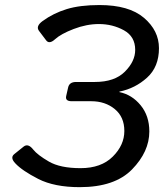

<svg xmlns="http://www.w3.org/2000/svg" viewBox="-20 -735 661 769"><path d="M41.5 -80.6Q19.5 -103.5 37.1 -117.7L74.7 -147.9Q92.8 -162.1 113.3 -135.7Q130.4 -114.3 175.8 -87.9Q221.2 -61.5 302.7 -61.5Q385.3 -61.5 431.6 -107.7Q478 -153.8 478 -210.4Q478 -266.6 439.7 -298.1Q401.4 -329.6 345.2 -329.6H267.1Q240.2 -329.6 245.1 -350.6L252.9 -384.8Q257.8 -406.7 284.7 -406.7H359.9Q439 -406.7 480.2 -448Q521.5 -489.3 521.5 -535.2Q521.5 -588.9 476.1 -613.8Q430.7 -638.7 376 -638.7Q326.7 -638.7 275.1 -618.9Q223.6 -599.1 200.2 -577.6Q177.2 -556.6 164.6 -573.7L136.2 -611.3Q122.1 -629.9 150.9 -650.9Q193.8 -682.1 247.1 -698.5Q300.3 -714.8 378.4 -714.8Q496.6 -714.8 556.6 -663.6Q616.7 -612.3 616.7 -542Q616.7 -467.3 569.1 -424.1Q521.5 -380.9 458.5 -368.2L458 -366.2Q508.3 -356 543.2 -313.5Q578.1 -271 578.1 -208.5Q578.1 -127.4 508.8 -56.4Q439.5 14.6 299.3 14.6Q197.8 14.6 133.3 -18.3Q68.8 -51.3 41.5 -80.6Z"/></svg>

Font: Istok Web
Style: Italic
Weight: 400
Italic angle: -13°
Designer: Andrey V. Panov
Foundry: Andrey V. Panov
Version: Version 1.0.2g